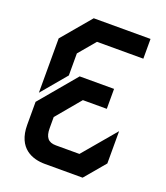

<svg xmlns="http://www.w3.org/2000/svg" viewBox="-139 -855 820 950"><g transform="rotate(20 270.5 -380.0)"><path d="M245 -656H489V-760H190L61 -607V-321L171 -452V-568ZM229 -105C188 -105 171 -127 171 -175V-233L278 -361H404V-466H223L61 -273V-152C61 -28 144 0 209 0H408L499 -108V-278L353 -105Z"/></g></svg>

Font: Tekex
Style: Regular
Weight: 400
Designer: NC Empire
Foundry: NC Empire
Version: Version 1.001;hotconv 1.0.109;makeotfexe 2.5.65596